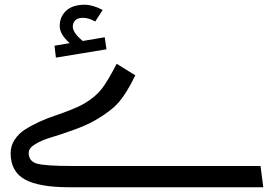

<svg xmlns="http://www.w3.org/2000/svg" viewBox="-20 -790 1146 810"><path d="M215.8 -546.9 210 -597.2 273.9 -607.9Q231.9 -645.5 231.9 -680.2Q231.9 -719.2 259 -744.6Q286.1 -770 336.9 -770Q371.6 -770 413.1 -748L381.8 -699.2Q354.5 -714.8 330.1 -714.8Q307.1 -714.8 297.1 -703.9Q287.1 -692.9 287.1 -678.2Q287.1 -651.4 329.1 -617.2L421.9 -632.8L429.2 -582ZM1079.1 -89.8 1090.8 0H272.9Q144 0 84.5 -33.2Q24.9 -66.4 24.9 -144Q24.9 -174.8 41.7 -200.4Q58.6 -226.1 84.5 -242.9Q110.4 -259.8 145.5 -275.9Q180.7 -292 213.4 -302.7Q246.1 -313.5 281.2 -327.6Q316.4 -341.8 336.9 -354Q383.3 -381.8 408.9 -414.8Q434.6 -447.8 472.2 -521L550.8 -472.2Q514.6 -397.5 481.7 -359.4Q448.7 -321.3 380.9 -282.2Q343.3 -260.7 288.6 -241.2Q233.9 -221.7 195.8 -210.4Q157.7 -199.2 129.4 -182.4Q101.1 -165.5 101.1 -145Q101.1 -108.9 137.2 -99.4Q173.3 -89.8 279.8 -89.8Z"/></svg>

Font: FiraGO
Style: Regular
Weight: 400
Designer: bBox Type
Foundry: bBox Type GmbH
Version: Version 1.001;PS 001.001;hotconv 1.0.88;makeotf.lib2.5.64775